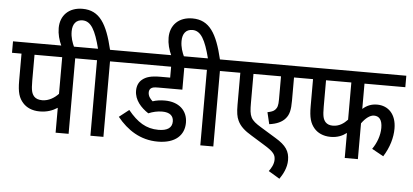

<svg xmlns="http://www.w3.org/2000/svg" viewBox="-64 -1038 2940 1368"><g transform="rotate(5 1406.5 -354.0)"><path d="M452 -540H543V-622H0V-540H68V-347C68 -263 81 -223 112 -189C137 -161 177 -141 232 -141C286 -141 324 -156 359 -178V0H452ZM359 -540V-278C331 -248 290 -222 244 -222C218 -222 198 -229 186 -242C168 -262 161 -284 161 -355V-540Z M348 -615H439C423 -650 410 -685 410 -729C410 -782 435 -814 481 -814C542 -814 575 -751 608 -622H530V-540H608V0H701V-540H792V-622H694C651 -804 596 -896 474 -896C375 -896 316 -834 316 -745C316 -702 327 -660 348 -615Z M1103 -216C1158 -216 1184 -192 1184 -152C1184 -108 1152 -84 1087 -84C998 -84 935 -125 868 -207L798 -152C870 -63 964 0 1089 0C1217 0 1278 -64 1278 -151C1278 -239 1215 -296 1115 -296C1084 -296 1054 -292 1028 -283C1010 -299 995 -318 995 -344C995 -356 999 -366 1007 -373C1017 -381 1028 -384 1060 -384H1232V-540H1330V-622H779V-540H1138V-462H1070C1000 -462 966 -451 939 -429C917 -411 904 -384 904 -348C904 -282 951 -230 1005 -195C1035 -208 1069 -216 1103 -216Z M1134 -615H1225C1209 -650 1196 -685 1196 -729C1196 -782 1221 -814 1267 -814C1328 -814 1361 -751 1394 -622H1316V-540H1394V0H1487V-540H1578V-622H1480C1437 -804 1382 -896 1260 -896C1161 -896 1102 -834 1102 -745C1102 -702 1113 -660 1134 -615Z M2099 -540V-622H1565V-540H1633V-311C1633 -256 1638 -225 1651 -198C1669 -159 1703 -130 1750 -102L1844 -44C1917 0 1930 21 1930 56C1930 87 1914 116 1896 140L1976 188C2000 153 2026 106 2026 51C2026 -12 2000 -53 1923 -99L1815 -165C1736 -213 1727 -233 1727 -334V-540H1924V-375C1924 -330 1918 -315 1904 -300C1893 -288 1875 -282 1850 -277L1870 -193C1923 -200 1962 -218 1985 -246C2009 -274 2017 -308 2017 -373V-540Z M2521 -540H2813V-622H2085V-540H2153V-345C2153 -266 2165 -225 2195 -190C2219 -162 2259 -141 2313 -141C2361 -141 2397 -156 2427 -179V0H2521V-256C2548 -294 2580 -319 2609 -319C2647 -319 2668 -292 2668 -236C2668 -182 2647 -126 2616 -82L2699 -36C2742 -104 2762 -175 2762 -239C2762 -342 2704 -399 2624 -399C2583 -399 2550 -385 2521 -359ZM2246 -540H2427V-274C2400 -245 2367 -222 2322 -222C2300 -222 2282 -228 2269 -242C2252 -262 2246 -284 2246 -351Z"/></g></svg>

Font: Noto Sans SemiCondensed Medium
Style: Regular
Weight: 500
Width: 4
Designer: Monotype Design Team
Foundry: Monotype Imaging Inc.
Version: Version 2.013